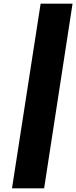

<svg xmlns="http://www.w3.org/2000/svg" viewBox="-20 -805 413 1040"><path d="M200 -785 45 215H219L373 -785Z"/></svg>

Font: Jost ExtraBold
Style: Italic
Weight: 800
Italic angle: -5°
Version: Version 3.710